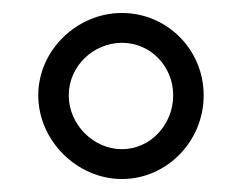

<svg xmlns="http://www.w3.org/2000/svg" viewBox="-20 -776 373 296"><path d="M39 -629C39 -559 99 -500 168 -500C237 -500 294 -558 294 -629C294 -700 237 -756 168 -756C99 -756 39 -699 39 -629ZM86 -629C86 -674 124 -710 168 -710C212 -710 247 -674 247 -629C247 -584 212 -546 168 -546C124 -546 86 -584 86 -629Z"/></svg>

Font: Charger Sport
Style: Lit
Weight: 300
Designer: Jasper
Foundry: Cannot Into Space Fonts
Version: Version 1.1